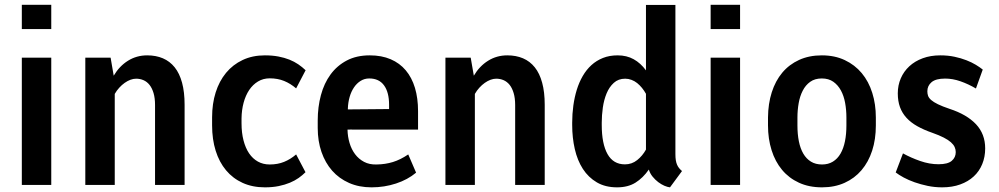

<svg xmlns="http://www.w3.org/2000/svg" viewBox="-20 -782 4224 812"><path d="M196.8 -761.7V-659.2H72.3V-761.7ZM196.8 -538.1V0H72.3V-538.1Z M447.8 -538.1 460.9 -461.9Q484.9 -502.4 521.2 -525.1Q557.6 -547.9 602.5 -547.9Q639.6 -547.9 668.9 -535.4Q698.2 -522.9 718.8 -497.3Q739.3 -471.7 750 -432.1Q760.7 -392.6 760.7 -338.9V0H635.7V-337.9Q635.7 -367.2 629.4 -388.4Q623 -409.7 612.3 -423.1Q601.6 -436.5 586.9 -442.9Q572.3 -449.2 555.7 -449.2Q543.9 -449.2 531.5 -444.6Q519 -439.9 507.1 -431.4Q495.1 -422.9 484.4 -411.1Q473.6 -399.4 465.3 -384.8V0H340.8V-538.1Z M1120.6 -86.4Q1154.3 -86.4 1181.4 -97.4Q1208.5 -108.4 1232.4 -128.9L1272 -53.7Q1259.3 -41 1243.2 -29.5Q1227.1 -18.1 1206.1 -9.3Q1185.1 -0.5 1158.9 4.9Q1132.8 10.3 1100.1 10.3Q1047.9 10.3 1006.3 -8.5Q964.8 -27.3 936 -61.8Q907.2 -96.2 892.1 -144.5Q877 -192.9 877 -251.5V-286.1Q877 -343.3 892.1 -391.1Q907.2 -439 936 -473.9Q964.8 -508.8 1006.3 -528.3Q1047.9 -547.9 1100.1 -547.9Q1131.8 -547.9 1157.5 -543Q1183.1 -538.1 1203.9 -529.8Q1224.6 -521.5 1241.5 -510Q1258.3 -498.5 1272.5 -484.9L1232.4 -408.2Q1208.5 -428.7 1181.4 -439.7Q1154.3 -450.7 1120.6 -450.7Q1093.3 -450.7 1071.3 -437.5Q1049.3 -424.3 1033.9 -401.4Q1018.6 -378.4 1010.3 -347.7Q1002 -316.9 1001.5 -281.7V-260.3Q1001.5 -220.7 1009.8 -188.5Q1018.1 -156.2 1033.4 -133.5Q1048.8 -110.8 1070.8 -98.6Q1092.8 -86.4 1120.6 -86.4Z M1551.3 10.3Q1498.5 10.3 1456.3 -8.3Q1414.1 -26.9 1384.8 -60.1Q1355.5 -93.3 1339.6 -139.4Q1323.7 -185.5 1323.7 -240.7V-272.5Q1323.7 -329.6 1337.2 -379.6Q1350.6 -429.7 1377.9 -467Q1405.3 -504.4 1446.5 -526.1Q1487.8 -547.9 1543.9 -547.9Q1593.8 -547.9 1632.1 -531.5Q1670.4 -515.1 1696 -484.6Q1721.7 -454.1 1734.9 -410.4Q1748 -366.7 1748 -312V-233.9H1478.5Q1471.2 -233.9 1464.1 -234.1Q1457 -234.4 1449.7 -233.9Q1450.2 -204.6 1458.3 -177.5Q1466.3 -150.4 1481.7 -129.9Q1497.1 -109.4 1519.8 -97.4Q1542.5 -85.4 1572.8 -86.4Q1609.4 -86.9 1641.4 -96.7Q1673.3 -106.4 1706.5 -128.9L1739.7 -51.8Q1704.1 -22 1654.8 -5.9Q1605.5 10.3 1551.3 10.3ZM1541.5 -450.2Q1521.5 -450.2 1505.1 -439.9Q1488.8 -429.7 1477.1 -412.4Q1465.3 -395 1458.7 -372.1Q1452.1 -349.1 1451.2 -323.7V-319.3L1625.5 -320.8V-338.9Q1625.5 -391.6 1604.2 -420.9Q1583 -450.2 1541.5 -450.2Z M1970.7 -538.1 1983.9 -461.9Q2007.8 -502.4 2044.2 -525.1Q2080.6 -547.9 2125.5 -547.9Q2162.6 -547.9 2191.9 -535.4Q2221.2 -522.9 2241.7 -497.3Q2262.2 -471.7 2272.9 -432.1Q2283.7 -392.6 2283.7 -338.9V0H2158.7V-337.9Q2158.7 -367.2 2152.3 -388.4Q2146 -409.7 2135.3 -423.1Q2124.5 -436.5 2109.9 -442.9Q2095.2 -449.2 2078.6 -449.2Q2066.9 -449.2 2054.4 -444.6Q2042 -439.9 2030 -431.4Q2018.1 -422.9 2007.3 -411.1Q1996.6 -399.4 1988.3 -384.8V0H1863.8V-538.1Z M2524.9 -253.4Q2524.9 -173.8 2549.3 -130.4Q2573.7 -86.9 2623 -86.9Q2652.3 -86.9 2674.8 -105Q2697.3 -123 2711.9 -149.4V-385.3Q2704.6 -398.4 2695.1 -410.2Q2685.5 -421.9 2674.6 -430.7Q2663.6 -439.5 2650.6 -444.3Q2637.7 -449.2 2624 -449.2Q2595.2 -449.2 2575.9 -431.6Q2556.6 -414.1 2545.4 -387Q2534.2 -359.9 2529.5 -327.1Q2524.9 -294.4 2524.9 -263.7ZM2399.9 -263.7Q2399.9 -300.3 2404.8 -335.7Q2409.7 -371.1 2419.4 -402.6Q2429.2 -434.1 2444.6 -460.7Q2460 -487.3 2481.2 -506.6Q2502.4 -525.9 2530 -536.9Q2557.6 -547.9 2592.3 -547.9Q2630.4 -547.9 2659.9 -531.5Q2689.5 -515.1 2711.9 -484.4V-761.2H2836.4V-130.4Q2836.4 -115.2 2838.1 -104.5Q2839.8 -93.8 2843.3 -85.7Q2846.7 -77.6 2851.8 -71.3Q2856.9 -64.9 2864.3 -58.6L2813.5 10.3Q2803.2 9.3 2790 3.7Q2776.9 -2 2763.9 -11.7Q2751 -21.5 2740 -34.9Q2729 -48.3 2724.1 -64.9Q2699.2 -29.3 2667.5 -9.5Q2635.7 10.3 2589.8 10.3Q2540 10.3 2504.2 -10.7Q2468.3 -31.7 2445.1 -67.6Q2421.9 -103.5 2410.9 -151.6Q2399.9 -199.7 2399.9 -253.4Z M3109.9 -761.7V-659.2H2985.4V-761.7ZM3109.9 -538.1V0H2985.4V-538.1Z M3228 -285.2Q3228.5 -343.3 3243.9 -391.6Q3259.3 -439.9 3288.3 -474.6Q3317.4 -509.3 3359.6 -528.6Q3401.9 -547.9 3455.6 -547.9Q3510.3 -547.9 3552.7 -527.8Q3595.2 -507.8 3624.5 -472.7Q3653.8 -437.5 3668.9 -389.4Q3684.1 -341.3 3684.1 -285.2V-251.5Q3684.1 -192.9 3668.5 -144.8Q3652.8 -96.7 3623.5 -62.3Q3594.2 -27.8 3552 -8.8Q3509.8 10.3 3456.5 10.3Q3401.4 10.3 3358.9 -9.3Q3316.4 -28.8 3287.4 -63.7Q3258.3 -98.6 3243.2 -146.7Q3228 -194.8 3228 -251.5ZM3352.5 -251.5Q3352.5 -214.4 3358.6 -184.1Q3364.7 -153.8 3377.4 -132.1Q3390.1 -110.4 3409.7 -98.4Q3429.2 -86.4 3456.5 -86.4Q3482.9 -86.4 3502.4 -98.4Q3522 -110.4 3534.7 -132.3Q3547.4 -154.3 3553.5 -184.6Q3559.6 -214.8 3559.6 -251.5V-285.2Q3559.6 -316.9 3554.2 -346.7Q3548.8 -376.5 3536.4 -399.4Q3523.9 -422.4 3504.2 -436.3Q3484.4 -450.2 3455.6 -450.2Q3426.3 -450.2 3406.5 -436Q3386.7 -421.9 3374.8 -398.4Q3362.8 -375 3357.7 -345.5Q3352.5 -315.9 3352.5 -285.2Z M4022 -138.7Q4022 -149.9 4017.3 -160.2Q4012.7 -170.4 4001.5 -180.4Q3990.2 -190.4 3971.2 -200.2Q3952.1 -210 3923.3 -220.2Q3886.7 -232.9 3859.4 -248.3Q3832 -263.7 3813.7 -283.7Q3795.4 -303.7 3786.1 -329.1Q3776.9 -354.5 3776.9 -387.2Q3776.9 -421.4 3789.6 -450.7Q3802.2 -480 3825.7 -501.7Q3849.1 -523.4 3882.3 -535.6Q3915.5 -547.9 3956.5 -547.9Q3989.3 -547.9 4016.8 -542Q4044.4 -536.1 4066.9 -527.3Q4089.4 -518.6 4106.7 -508.1Q4124 -497.6 4136.2 -487.8L4107.4 -407.7Q4074.7 -426.8 4042 -438.2Q4009.3 -449.7 3977.1 -449.7Q3938 -449.7 3919.9 -434.6Q3901.9 -419.4 3901.9 -396Q3901.9 -385.7 3905 -376.7Q3908.2 -367.7 3918.2 -358.9Q3928.2 -350.1 3946.8 -341.1Q3965.3 -332 3995.6 -321.8Q4068.8 -297.9 4107.7 -256.6Q4146.5 -215.3 4146.5 -154.3Q4146.5 -118.2 4134 -87.9Q4121.6 -57.6 4098.1 -35.9Q4074.7 -14.2 4041 -2Q4007.3 10.3 3964.8 10.3Q3933.1 10.3 3903.6 4.2Q3874 -2 3848.4 -11Q3822.8 -20 3802 -31.2Q3781.2 -42.5 3768.1 -52.7L3798.8 -133.3Q3832.5 -114.7 3871.6 -101.1Q3910.6 -87.4 3949.2 -87.4Q3988.3 -87.4 4005.1 -101.8Q4022 -116.2 4022 -138.7Z"/></svg>

Font: Ufes Sans SemiBold
Style: Regular
Weight: 600
Designer: Ricardo Esteves & Filipe Motta
Foundry: ProDesignUfes - Ricardo Esteves, Filipe Motta (This is a derivative work, based on Roboto family, by Christian Robertson
Version: Version 2.0